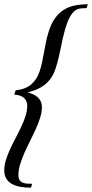

<svg xmlns="http://www.w3.org/2000/svg" viewBox="-76 -700 429 894"><path d="M-56.2 92.8Q-56.2 69.8 -48.3 44.7Q-40.5 19.5 -28.6 -6.3Q-16.6 -32.2 -2.7 -58.3Q11.2 -84.5 23.2 -110.1Q35.2 -135.7 43 -160.4Q50.8 -185.1 50.8 -208Q50.8 -229 37.1 -242.9Q23.4 -256.8 -9.8 -259.8L-2.9 -279.8Q20.5 -281.7 38.8 -289.1Q57.1 -296.4 70.6 -308.1Q84 -319.8 93.5 -335.4Q103 -351.1 108.9 -369.1Q114.7 -386.2 119.4 -407.7Q124 -429.2 128.2 -452.4Q132.3 -475.6 137.2 -499.8Q142.1 -523.9 148.9 -546.9Q160.2 -585.9 177.7 -611.6Q195.3 -637.2 218.5 -652.6Q241.7 -668 270.5 -674.1Q299.3 -680.2 333 -680.2L327.1 -662.1Q311 -662.1 297.4 -660.4Q283.7 -658.7 271.7 -649.2Q259.8 -639.6 248.8 -619.9Q237.8 -600.1 227.1 -564Q221.2 -543.5 216.3 -521.5Q211.4 -499.5 206.8 -476.1Q202.1 -452.6 196.3 -428.2Q190.4 -403.8 182.1 -378.9Q173.3 -352.5 159.7 -334Q146 -315.4 129.2 -303Q112.3 -290.5 93 -282.7Q73.7 -274.9 53.2 -270Q66.4 -266.1 78.4 -260.7Q90.3 -255.4 99.4 -247.3Q108.4 -239.3 113.8 -227.8Q119.1 -216.3 119.1 -201.2Q119.1 -178.2 111.1 -152.3Q103 -126.5 90.8 -99.4Q78.6 -72.3 64.5 -44.4Q50.3 -16.6 38.1 11Q25.9 38.6 17.8 64.9Q9.8 91.3 9.8 115.2Q9.8 130.4 15.4 138.7Q21 147 30 150.6Q39.1 154.3 50.5 155Q62 155.8 74.2 155.8L67.9 173.8Q40.5 173.8 17.8 169.7Q-4.9 165.5 -21.5 156Q-38.1 146.5 -47.1 131.1Q-56.2 115.7 -56.2 92.8Z"/></svg>

Font: Romanesco
Style: Regular
Weight: 400
Designer: Astigmatic (AOETI)
Foundry: Astigmatic (AOETI)
Version: Version 1.000